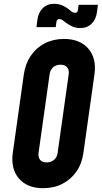

<svg xmlns="http://www.w3.org/2000/svg" viewBox="-20 -970 534 1006"><path d="M206 16Q122 16 78.8 -35Q35.5 -86 47 -169L105 -581Q113 -636.5 141.5 -678.2Q170 -720 214.8 -743Q259.5 -766 315 -766Q399 -766 442.8 -715.2Q486.5 -664.5 475 -581L417 -169Q409.5 -113.5 380.8 -71.8Q352 -30 307.2 -7Q262.5 16 206 16ZM224.5 -119Q248 -119 263.5 -132.8Q279 -146.5 282 -169L340 -581Q343 -603.5 331.8 -617.2Q320.5 -631 297 -631Q273.5 -631 258.2 -617.2Q243 -603.5 240 -581L182 -169Q179 -146.5 189.8 -132.8Q200.5 -119 224.5 -119ZM400.5 -823Q374 -823 354.2 -833.5Q334.5 -844 324 -852Q317 -857.5 308.8 -863.8Q300.5 -870 291 -870Q284.5 -870 280.8 -866.5Q277 -863 276 -857L272 -828H171L176 -867Q181 -904.5 204 -927.2Q227 -950 263.5 -950Q287.5 -950 306.8 -941.5Q326 -933 337 -924Q347 -916 355.2 -909.5Q363.5 -903 373 -903Q380 -903 383.8 -906.5Q387.5 -910 388 -916L392 -945H493L488 -906Q483 -868.5 460 -845.8Q437 -823 400.5 -823Z"/></svg>

Font: Mohave Light
Style: Bold Italic
Weight: 700
Italic angle: -8°
Version: Version 2.003